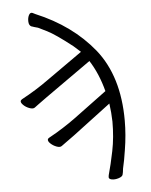

<svg xmlns="http://www.w3.org/2000/svg" viewBox="-60 -772 795 1010"><g transform="rotate(-5 337.5 -267.5)"><path d="M474 170 475 163Q490 110 504.5 38.5Q519 -33 519 -116Q518 -163 511 -212Q346 -87 311 -61Q273 -33 262.5 -26Q252 -19 242.5 -11.5Q233 -4 214.5 -11Q196 -18 182.5 -31Q169 -44 173 -54Q174 -57 181 -61Q256 -102 323 -151Q381 -193 496 -279Q472 -372 426 -444Q221 -299 187 -275Q148 -247 138 -239.5Q128 -232 118.5 -225Q109 -218 90 -225Q71 -232 58 -245Q45 -258 48 -267Q49 -270 56 -275Q131 -315 199 -364Q255 -404 386 -496Q352 -526 349 -529Q261 -598 218 -619.5Q175 -641 172 -642Q149 -648 139 -652H138Q125 -658 124 -678Q123 -698 130.5 -712.5Q138 -727 150 -722L164 -715Q354 -636 469 -494Q584 -350 584 -116Q584 -40 571 39Q563 93 553 135Q551 156 548 166Q546 177 525.5 183.5Q505 190 488 186.5Q471 183 474 170Z"/></g></svg>

Font: LXGW WenKai TC
Style: Regular
Weight: 400
Designer: LXGW / Fontworks Inc.
Foundry: LXGW / Fontworks Inc.
Version: Version 1.330